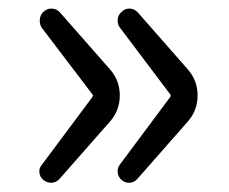

<svg xmlns="http://www.w3.org/2000/svg" viewBox="-20 -499 519 436"><path d="M115.2 -92.8Q108.4 -85 97.7 -84Q96.7 -84 95.7 -84Q86.9 -84 79.1 -89.8Q69.3 -97.7 69.3 -110.4Q69.3 -118.2 75.2 -125L189.5 -278.3Q192.4 -282.2 189.5 -285.2L75.2 -435.5Q70.3 -442.4 70.3 -452.1Q70.3 -464.8 79.1 -472.7Q86.9 -479.5 96.7 -479.5Q97.7 -479.5 98.6 -479.5Q109.4 -478.5 116.2 -470.7L229.5 -341.8Q252 -316.4 252 -282.2Q252 -248 229.5 -222.7ZM292 -92.8Q285.2 -85 275.4 -84Q273.4 -84 272.5 -84Q263.7 -84 256.8 -89.8Q247.1 -97.7 247.1 -110.4Q247.1 -118.2 252 -125L366.2 -278.3Q369.1 -282.2 366.2 -285.2L252.9 -435.5Q247.1 -442.4 247.1 -452.1Q247.1 -464.8 256.8 -472.7Q263.7 -479.5 273.4 -479.5Q274.4 -479.5 275.4 -479.5Q286.1 -478.5 293 -470.7L406.2 -341.8Q428.7 -316.4 428.7 -282.2Q428.7 -248 406.2 -222.7Z"/></svg>

Font: Gen Jyuu GothicL Regular
Style: Regular
Weight: 400
Designer: [Source Han Sans]
Ryoko NISHIZUKA  (kana & ideographs); Paul D. Hunt (Latin, Greek & Cyrillic); Wenlong ZHANG  (bopomofo
Version: Version 1.002.20150607